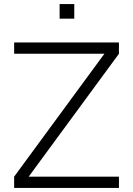

<svg xmlns="http://www.w3.org/2000/svg" viewBox="-20 -930 658 950"><path d="M347.5 -837.5V-910H275V-837.5ZM568.5 0V-56H122L568.5 -664V-720H50V-664H496.5L50 -56V0Z"/></svg>

Font: Vela Sans Light
Style: Regular
Weight: 300
Designer: Principal design: Mikhail Sharanda - project Manrope.
Design modification: Ravid Balaliev
Foundry: Mikhail Sharanda
Version: Version 1.001